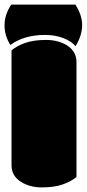

<svg xmlns="http://www.w3.org/2000/svg" viewBox="-35 -814 381 843"><path d="M300.8 -541.5V-37.1Q278.3 -17.6 240.7 -4.4Q203.1 8.8 149.4 8.8Q95.7 8.8 58.1 -15.1Q15.6 -41 15.6 -88.4V-592.8Q38.1 -612.3 75.7 -625.5Q113.3 -638.7 166.5 -638.7Q219.7 -638.7 258.8 -615.2Q300.8 -588.4 300.8 -541.5ZM14.6 -793.9H295.9Q325.7 -747.6 325.7 -703.4Q325.7 -659.2 296.9 -611.3Q278.8 -632.8 243.2 -646.7Q207.5 -660.6 162.1 -660.6Q71.3 -660.6 10.3 -616.7Q-15.1 -657.7 -15.1 -703.6Q-15.1 -749.5 14.6 -793.9Z"/></svg>

Font: Modak
Style: Regular
Weight: 400
Version: Version 1.036;PS Version 1.000;hotconv 1.0.79;makeotf.lib2.5